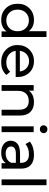

<svg xmlns="http://www.w3.org/2000/svg" viewBox="1164 -1961 803 3171"><g transform="rotate(90 1565.5 -375.5)"><path d="M495 -742H591V0H499V-84Q434 6 310 6Q193 6 117.5 -69Q42 -144 42 -265Q42 -385 117.5 -460Q193 -535 310 -535Q429 -535 495 -450ZM318 -78Q395 -78 445.5 -129.5Q496 -181 496 -265Q496 -348 445.5 -399.5Q395 -451 318 -451Q240 -451 189.5 -400Q139 -349 139 -265Q139 -181 189.5 -129.5Q240 -78 318 -78Z M1252 -262Q1252 -251 1250 -233H820Q829 -163 881.5 -120.5Q934 -78 1012 -78Q1107 -78 1165 -142L1218 -80Q1144 6 1009 6Q882 6 803 -70Q724 -146 724 -265Q724 -382 799.5 -458.5Q875 -535 990 -535Q1105 -535 1178.5 -459.5Q1252 -384 1252 -262ZM820 -302H1160Q1152 -369 1105.5 -411.5Q1059 -454 990 -454Q921 -454 874.5 -412Q828 -370 820 -302Z M1668 -535Q1769 -535 1828.5 -476.5Q1888 -418 1888 -305V0H1792V-294Q1792 -371 1755 -410Q1718 -449 1649 -449Q1571 -449 1526 -403.5Q1481 -358 1481 -273V0H1385V-530H1477V-450Q1538 -535 1668 -535Z M2179 -696Q2179 -669 2160.5 -650.5Q2142 -632 2114 -632Q2086 -632 2067.5 -650Q2049 -668 2049 -694Q2049 -720 2067.5 -738.5Q2086 -757 2114 -757Q2142 -757 2160.5 -739.5Q2179 -722 2179 -696ZM2066 0V-530H2162V0Z M2538 -535Q2648 -535 2706.5 -481Q2765 -427 2765 -320V0H2674V-70Q2623 6 2500 6Q2411 6 2357.5 -37Q2304 -80 2304 -150Q2304 -220 2355 -262.5Q2406 -305 2517 -305H2669V-324Q2669 -386 2633 -419Q2597 -452 2527 -452Q2426 -452 2359 -395L2319 -467Q2404 -535 2538 -535ZM2669 -162V-236H2521Q2399 -236 2399 -154Q2399 -114 2430 -91Q2461 -68 2516 -68Q2571 -68 2611 -92.5Q2651 -117 2669 -162Z M2943 0V-742H3039V0Z"/></g></svg>

Font: Montserrat
Style: Regular
Weight: 500
Designer: Julieta Ulanovsky
Foundry: Julieta Ulanovsky
Version: Version 7.200;PS 007.200;hotconv 1.0.88;makeotf.lib2.5.64775